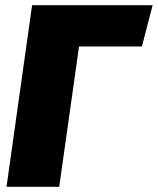

<svg xmlns="http://www.w3.org/2000/svg" viewBox="-20 -716 605 736"><path d="M524 -538H283L207 0H5L103 -696H565Z"/></svg>

Font: FiraGO Heavy
Style: Italic
Weight: 900
Italic angle: -8°
Designer: bBox Type GmbH
Foundry: bBox Type GmbH
Version: Version 1.001